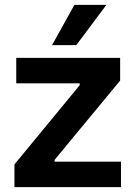

<svg xmlns="http://www.w3.org/2000/svg" viewBox="-20 -765 554 785"><path d="M471.2 -528.3H46.4V-424.3H305.7V-416.5L39.1 -92.8V0H474.6V-104H203.1V-111.3L471.2 -435.5ZM192.9 -580.6H292L415 -745.1H284.2Z"/></svg>

Font: Wand UI Pro Bold
Style: Regular
Weight: 700
Designer: Andreas Faust
Version: Version 1.003;FEAKit 1.0